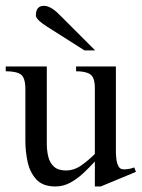

<svg xmlns="http://www.w3.org/2000/svg" viewBox="-20 -636 494 669"><path d="M453.6 -37.1 331.1 13.7H310.5V-73.2Q293 -54.2 271.7 -33.9Q250.5 -13.7 225.8 0Q201.2 13.7 172.9 13.7Q128.9 13.7 106.4 -11Q84 -35.6 76.2 -72.3Q68.4 -108.9 68.4 -144V-325.2Q68.4 -364.7 53 -376.2Q37.6 -387.7 0 -387.7V-404.3H143.1V-134.3Q143.1 -111.3 148.2 -90.1Q153.3 -68.8 168 -55.4Q182.6 -42 210 -42Q238.8 -42 265.1 -61Q291.5 -80.1 310.5 -99.6V-328.6Q310.5 -365.7 294.9 -376.7Q279.3 -387.7 245.1 -387.7V-404.3H383.8V-106.4Q383.8 -97.7 385.3 -83.3Q386.7 -68.8 392.3 -57.4Q397.9 -45.9 411.1 -45.9Q430.7 -45.9 447.8 -52.7ZM311.5 -460.4H274.4L145 -542.5Q105 -567.9 105 -582Q105 -615.7 132.8 -615.7Q156.2 -615.7 185.5 -586.4Z"/></svg>

Font: Scheherazade New Rohingya
Style: Regular
Weight: 400
Designer: SIL International
Foundry: SIL International
Version: Version 3.000 ; LngRng